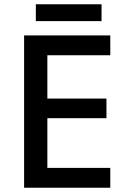

<svg xmlns="http://www.w3.org/2000/svg" viewBox="-20 -880 595 900"><path d="M456 -860H148V-781H456ZM497 0V-93H202V-326H479V-418H202V-621H497V-714H93V0Z"/></svg>

Font: Noto Sans Cherokee Medium
Style: Regular
Weight: 500
Designer: Monotype Design Team
Foundry: Monotype Imaging Inc.
Version: Version 2.001